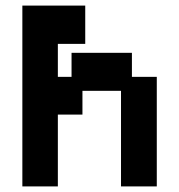

<svg xmlns="http://www.w3.org/2000/svg" viewBox="-20 -656 642 687"><path d="M60 11V-636H285V-499H187V-381H236V-467H452V-381H541V11H413V-331H275V-246H187V11Z"/></svg>

Font: Pixelify Sans
Style: Bold
Weight: 700
Designer: Stefie Justprince
Foundry: Typecalism Foundryline
Version: Version 1.000